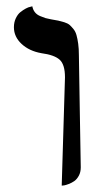

<svg xmlns="http://www.w3.org/2000/svg" viewBox="-20 -580 325 606"><path d="M174.8 5.9 185.1 -335.9Q185.1 -376.5 168.2 -391.6Q151.4 -406.7 110.8 -412.1Q72.3 -418.9 48.1 -441.4Q23.9 -463.9 23.9 -494.1Q23.9 -509.8 30 -522.5Q36.1 -535.2 44.4 -541.7Q52.7 -548.3 61.3 -553Q69.8 -557.6 76.2 -558.6L82 -560.1Q84 -549.3 90.1 -541.5Q96.2 -533.7 106.7 -529.3Q117.2 -524.9 123.5 -522.9Q129.9 -521 141.1 -519Q155.8 -516.6 163.8 -514.9Q171.9 -513.2 182.9 -509.8Q193.8 -506.3 199.5 -501.5Q205.1 -496.6 211.7 -488.5Q218.3 -480.5 221.4 -469.2Q224.6 -458 226.8 -442.1Q229 -426.3 229 -405.8Q229.5 -370.6 231.9 -227.8Q234.4 -85 234.9 -51.8Q234.9 -36.6 228.8 -25.4Q222.7 -14.2 214.6 -8.5Q206.5 -2.9 197 0.7Q187.5 4.4 182.4 5.1Q177.2 5.9 174.8 5.9Z"/></svg>

Font: Common Serif News
Style: Regular
Weight: 450
Designer: Philipp H. Poll, Khaled Hosny
Foundry: Stefan Peev, Context Ltd.
Version: Version 1.026